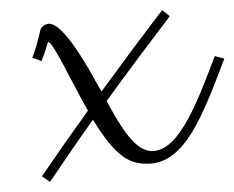

<svg xmlns="http://www.w3.org/2000/svg" viewBox="-20 -350 464 380"><path d="M301 -330C261 -278 221 -224 181 -169C176 -178 170 -187 165 -197C108 -299 85 -303 77 -303C71 -303 62 -298 60 -291C56 -273 51 -254 44 -236L62 -229C68 -243 71 -254 75 -267C85 -267 119 -193 154 -131C123 -88 93 -45 63 -1L79 10C107 -31 135 -73 164 -113C170 -104 175 -95 181 -87C220 -30 247 -26 272 -26C346 -26 381 -121 424 -234L405 -239C373 -155 336 -51 281 -51C248 -51 221 -95 191 -150C233 -208 275 -264 316 -318Z"/></svg>

Font: Clicker Script
Style: Regular
Weight: 400
Designer: Astigmatic (AOETI)
Foundry: Astigmatic (AOETI)
Version: Version 1.000